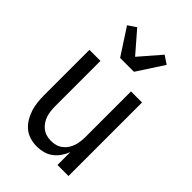

<svg xmlns="http://www.w3.org/2000/svg" viewBox="-230 -860 960 960"><g transform="rotate(45 250.0 -380.5)"><path d="M220 8Q195 8 171 1Q147 -6 128.5 -21.5Q110 -37 97 -58.5Q84 -80 76.5 -103.5Q69 -127 66.5 -151.5Q64 -176 64 -200V-520H142V-200Q142 -183 144 -166.5Q146 -150 151 -134.5Q156 -119 165.5 -105Q175 -91 188 -81Q201 -71 217 -66.5Q233 -62 250 -62Q267 -62 283 -66.5Q299 -71 312 -81Q325 -91 334.5 -105Q344 -119 349 -134.5Q354 -150 356 -166.5Q358 -183 358 -200V-520H436V0H358V-91Q350 -70 337 -51Q324 -32 305.5 -18Q287 -4 264.5 2Q242 8 220 8ZM201 -600 110 -740 153 -769 250 -657 347 -769 390 -740 299 -600Z"/></g></svg>

Font: Iosevka Curly
Style: Regular
Weight: 400
Monospace: yes
Designer: Belleve Invis
Foundry: Belleve Invis
Version: Version 22.1.2; ttfautohint (v1.8.4)